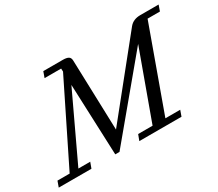

<svg xmlns="http://www.w3.org/2000/svg" viewBox="-184 -918 1328 1172"><g transform="rotate(-30 479.5 -331.5)"><path d="M-64 0 -49.3 -41H36.6L313 -600.6L312 -622.1H195.3L210 -663.1H347.7Q374.5 -663.1 387.2 -655.3Q399.9 -647.5 400.4 -627.4L416 -132.3L816.9 -630.4Q843.8 -663.1 894 -663.1H1022.9L1008.3 -622.1H921.4L711.4 -41H815.9L801.3 0H503.9L519.5 -41H621.1L794.4 -517.6L366.2 -3.4H336.4L316.4 -504.4L98.1 -41H181.6L166.5 0Z"/></g></svg>

Font: Elstob 6pt
Style: Italic
Weight: 400
Italic angle: -20°
Designer: Peter S. Baker
Version: Version 1.015